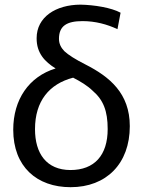

<svg xmlns="http://www.w3.org/2000/svg" viewBox="-20 -779 606 814"><path d="M279.3 14.6C430.7 14.6 530.3 -85 530.3 -244.1C530.3 -383.8 444.3 -453.6 342.8 -505.4C299.3 -527.3 269.5 -546.4 252.9 -562C238.3 -577.1 230 -593.8 230 -614.3C230 -668.9 262.7 -689.5 330.1 -689.5C384.3 -689.5 434.6 -675.8 478 -655.3L491.2 -725.1C452.1 -746.6 378.4 -758.3 320.8 -759.3C216.8 -758.8 135.3 -707 135.3 -617.2C134.8 -554.2 169.9 -517.1 215.8 -488.8C102.1 -454.1 36.1 -356.4 36.1 -229C36.1 -72.3 136.2 14.6 279.3 14.6ZM372.6 -394.5C418 -355.5 436.5 -309.1 436.5 -231.9C436.5 -121.1 380.9 -58.1 278.3 -58.1C177.2 -58.6 128.4 -127.9 128.4 -231.4C128.4 -350.6 189 -423.3 290 -449.7C322.3 -433.1 351.1 -415.5 372.6 -394.5Z"/></svg>

Font: Winston
Style: Regular
Weight: 400
Designer: Vernon Adams, Kim Jin-seong, David Berlow, Cristiano Sobral
Foundry: The Winston Project Authors
Version: Version 3.004